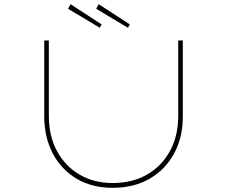

<svg xmlns="http://www.w3.org/2000/svg" viewBox="-20 -894 1088 920"><path d="M520 6Q420 6 346.5 -38Q273 -82 232.5 -159.5Q192 -237 192 -337V-700H214V-339Q214 -243 253 -170.5Q292 -98 361 -57.5Q430 -17 520 -17Q614 -17 684.5 -57.5Q755 -98 794.5 -170.5Q834 -243 834 -339V-700H856V-335Q856 -236 814.5 -159Q773 -82 697.5 -38Q622 6 520 6ZM593 -761 441 -852 453 -874 602 -777ZM458 -761 306 -852 318 -874 467 -777Z"/></svg>

Font: Lexend Zetta Thin
Style: Regular
Weight: 250
Version: Version 1.007